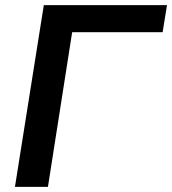

<svg xmlns="http://www.w3.org/2000/svg" viewBox="-20 -725 668 745"><path d="M38 0 150 -705H628L611 -600H260L166 0Z"/></svg>

Font: Mulish
Style: Bold Italic
Weight: 700
Italic angle: -9°
Designer: Vernon Adams
Foundry: Vernon Adams
Version: Version 3.603; ttfautohint (v1.8.3)